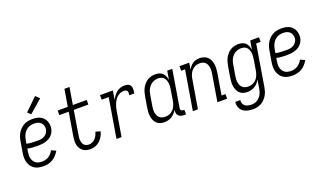

<svg xmlns="http://www.w3.org/2000/svg" viewBox="-89 -1366 3677 2174"><g transform="rotate(-20 1750.0 -279.5)"><path d="M216 8Q187 8 159 2.5Q131 -3 108 -17.5Q85 -32 69 -54.5Q53 -77 45.5 -103.5Q38 -130 38 -159.5Q38 -189 43 -218L65 -348Q69 -373 77 -397.5Q85 -422 99 -445Q113 -468 133 -486.5Q153 -505 176.5 -517Q200 -529 226 -533.5Q252 -538 277 -538Q301 -538 324.5 -534Q348 -530 368.5 -520Q389 -510 405 -493.5Q421 -477 430 -456Q439 -435 442 -411.5Q445 -388 441 -364Q438 -343 427.5 -322.5Q417 -302 401 -285.5Q385 -269 364.5 -258.5Q344 -248 322.5 -242Q301 -236 279.5 -234Q258 -232 237 -232Q204 -232 171.5 -233.5Q139 -235 109 -243L103 -209Q100 -189 99 -168.5Q98 -148 102.5 -129.5Q107 -111 117 -94.5Q127 -78 142 -67Q157 -56 176.5 -51.5Q196 -47 216 -47Q236 -47 257 -52Q278 -57 296.5 -68.5Q315 -80 329.5 -97Q344 -114 355 -133L409 -108Q394 -82 373.5 -59Q353 -36 327 -20.5Q301 -5 272.5 1.5Q244 8 216 8ZM252 -287Q273 -287 293.5 -290.5Q314 -294 333 -305Q352 -316 365 -334Q378 -352 382 -373Q384 -388 382 -403Q380 -418 374 -431.5Q368 -445 358 -455Q348 -465 335 -471.5Q322 -478 307 -480.5Q292 -483 276 -483Q258 -483 239 -479Q220 -475 203 -465.5Q186 -456 172 -441.5Q158 -427 148.5 -410Q139 -393 133.5 -375Q128 -357 125 -339L118 -298Q150 -290 184 -288.5Q218 -287 252 -287ZM283 -592 246 -628 395 -772 440 -728Z M782 8Q758 8 734 2.5Q710 -3 691.5 -17Q673 -31 661 -51Q649 -71 644 -94Q639 -117 640 -142Q641 -167 645 -192L692 -475H579V-530H701L735 -735H796L762 -530H929V-475H753L705 -183Q702 -167 701 -151.5Q700 -136 702.5 -120.5Q705 -105 710.5 -91Q716 -77 726.5 -67Q737 -57 752 -52Q767 -47 782 -47Q803 -47 823.5 -56.5Q844 -66 859 -82.5Q874 -99 883.5 -118.5Q893 -138 898 -159L956 -143Q948 -113 933 -85.5Q918 -58 894.5 -36Q871 -14 841.5 -3Q812 8 782 8Z M1095 0 1174 -475H1089V-530H1244L1226 -420Q1237 -444 1252.5 -465.5Q1268 -487 1288 -504Q1308 -521 1332.5 -529.5Q1357 -538 1382 -538Q1398 -538 1413 -536Q1428 -534 1440 -526Q1452 -518 1458 -504.5Q1464 -491 1465.5 -476.5Q1467 -462 1465.5 -446.5Q1464 -431 1461 -415H1400Q1402 -428 1403 -440.5Q1404 -453 1399 -463.5Q1394 -474 1382.5 -478.5Q1371 -483 1359 -483Q1338 -483 1317 -475.5Q1296 -468 1279 -453.5Q1262 -439 1249.5 -420Q1237 -401 1228.5 -381Q1220 -361 1214.5 -340Q1209 -319 1206 -299L1156 0Z M1670 8Q1644 8 1619.5 0Q1595 -8 1578 -25.5Q1561 -43 1551.5 -66Q1542 -89 1538.5 -114Q1535 -139 1537 -165.5Q1539 -192 1543 -218L1565 -348Q1569 -371 1576 -394.5Q1583 -418 1595 -440Q1607 -462 1624.5 -481.5Q1642 -501 1664 -514Q1686 -527 1710 -532.5Q1734 -538 1758 -538Q1782 -538 1805 -531Q1828 -524 1844 -508Q1860 -492 1869 -470.5Q1878 -449 1882 -426L1899 -530H1960L1886 -84Q1885 -76 1886 -69Q1887 -62 1891.5 -57Q1896 -52 1902.5 -49.5Q1909 -47 1917 -47H1930V8H1907Q1888 8 1870 3Q1852 -2 1840 -15Q1828 -28 1825 -46.5Q1822 -65 1825 -84V-86Q1814 -65 1797 -46.5Q1780 -28 1759.5 -15.5Q1739 -3 1716 2.5Q1693 8 1670 8ZM1701 -47Q1718 -47 1736 -51Q1754 -55 1769.5 -64.5Q1785 -74 1798 -87.5Q1811 -101 1819.5 -117Q1828 -133 1833.5 -150.5Q1839 -168 1842 -185L1863 -315Q1866 -334 1867.5 -353.5Q1869 -373 1866.5 -391.5Q1864 -410 1857.5 -427.5Q1851 -445 1839 -458Q1827 -471 1809 -477Q1791 -483 1772 -483Q1754 -483 1735.5 -478.5Q1717 -474 1700.5 -464.5Q1684 -455 1670.5 -440.5Q1657 -426 1647.5 -409Q1638 -392 1633 -374.5Q1628 -357 1625 -339L1603 -209Q1600 -189 1599 -170Q1598 -151 1601 -133Q1604 -115 1612 -98Q1620 -81 1633 -69.5Q1646 -58 1664 -52.5Q1682 -47 1701 -47Z M2015 0 2094 -475H2047V-530H2164L2151 -449Q2161 -468 2175.5 -485.5Q2190 -503 2208.5 -515.5Q2227 -528 2248.5 -533Q2270 -538 2291 -538Q2317 -538 2341.5 -530Q2366 -522 2384 -505.5Q2402 -489 2412.5 -466Q2423 -443 2427 -417.5Q2431 -392 2429.5 -365.5Q2428 -339 2424 -312L2381 -55H2428V0H2311L2364 -321Q2367 -340 2368.5 -359Q2370 -378 2367.5 -396Q2365 -414 2358 -430.5Q2351 -447 2339 -459.5Q2327 -472 2309.5 -477.5Q2292 -483 2273 -483Q2256 -483 2238.5 -479Q2221 -475 2205 -465.5Q2189 -456 2176.5 -442Q2164 -428 2155.5 -412Q2147 -396 2141.5 -379.5Q2136 -363 2134 -345L2076 0Z M2665 213Q2643 213 2621.5 210Q2600 207 2580 199.5Q2560 192 2544 179.5Q2528 167 2517.5 149Q2507 131 2503 109.5Q2499 88 2502 66H2563Q2561 80 2563.5 93.5Q2566 107 2572.5 118Q2579 129 2589.5 137Q2600 145 2612 149.5Q2624 154 2637.5 156Q2651 158 2665 158Q2683 158 2701 153.5Q2719 149 2735.5 139Q2752 129 2765 114.5Q2778 100 2787 83.5Q2796 67 2801 49Q2806 31 2809 14L2825 -86Q2814 -65 2797 -46.5Q2780 -28 2759.5 -15.5Q2739 -3 2716 2.5Q2693 8 2670 8Q2644 8 2619.5 0Q2595 -8 2578 -25.5Q2561 -43 2551.5 -66Q2542 -89 2538.5 -114Q2535 -139 2537 -165.5Q2539 -192 2543 -218L2565 -348Q2569 -371 2576 -394.5Q2583 -418 2595 -440Q2607 -462 2624.5 -481.5Q2642 -501 2664 -514Q2686 -527 2710 -532.5Q2734 -538 2758 -538Q2782 -538 2805 -531Q2828 -524 2844 -508Q2860 -492 2869 -470.5Q2878 -449 2882 -426L2899 -530H3005V-475H2951L2869 23Q2865 47 2857.5 71Q2850 95 2836.5 117.5Q2823 140 2804 159Q2785 178 2762 190.5Q2739 203 2714.5 208Q2690 213 2665 213ZM2701 -47Q2718 -47 2736 -51Q2754 -55 2769.5 -64.5Q2785 -74 2798 -87.5Q2811 -101 2819.5 -117Q2828 -133 2833.5 -150.5Q2839 -168 2842 -185L2863 -315Q2866 -334 2867.5 -353.5Q2869 -373 2866.5 -391.5Q2864 -410 2857.5 -427.5Q2851 -445 2839 -458Q2827 -471 2809 -477Q2791 -483 2772 -483Q2754 -483 2735.5 -478.5Q2717 -474 2700.5 -464.5Q2684 -455 2670.5 -440.5Q2657 -426 2647.5 -409Q2638 -392 2633 -374.5Q2628 -357 2625 -339L2603 -209Q2600 -189 2599 -170Q2598 -151 2601 -133Q2604 -115 2612 -98Q2620 -81 2633 -69.5Q2646 -58 2664 -52.5Q2682 -47 2701 -47Z M3216 8Q3187 8 3159 2.5Q3131 -3 3108 -17.5Q3085 -32 3069 -54.5Q3053 -77 3045.5 -103.5Q3038 -130 3038 -159.5Q3038 -189 3043 -218L3065 -348Q3069 -373 3077 -397.5Q3085 -422 3099 -445Q3113 -468 3133 -486.5Q3153 -505 3176.5 -517Q3200 -529 3226 -533.5Q3252 -538 3277 -538Q3301 -538 3324.5 -534Q3348 -530 3368.5 -520Q3389 -510 3405 -493.5Q3421 -477 3430 -456Q3439 -435 3442 -411.5Q3445 -388 3441 -364Q3438 -343 3427.5 -322.5Q3417 -302 3401 -285.5Q3385 -269 3364.5 -258.5Q3344 -248 3322.5 -242Q3301 -236 3279.5 -234Q3258 -232 3237 -232Q3204 -232 3171.5 -233.5Q3139 -235 3109 -243L3103 -209Q3100 -189 3099 -168.5Q3098 -148 3102.5 -129.5Q3107 -111 3117 -94.5Q3127 -78 3142 -67Q3157 -56 3176.5 -51.5Q3196 -47 3216 -47Q3236 -47 3257 -52Q3278 -57 3296.5 -68.5Q3315 -80 3329.5 -97Q3344 -114 3355 -133L3409 -108Q3394 -82 3373.5 -59Q3353 -36 3327 -20.5Q3301 -5 3272.5 1.5Q3244 8 3216 8ZM3252 -287Q3273 -287 3293.5 -290.5Q3314 -294 3333 -305Q3352 -316 3365 -334Q3378 -352 3382 -373Q3384 -388 3382 -403Q3380 -418 3374 -431.5Q3368 -445 3358 -455Q3348 -465 3335 -471.5Q3322 -478 3307 -480.5Q3292 -483 3276 -483Q3258 -483 3239 -479Q3220 -475 3203 -465.5Q3186 -456 3172 -441.5Q3158 -427 3148.5 -410Q3139 -393 3133.5 -375Q3128 -357 3125 -339L3118 -298Q3150 -290 3184 -288.5Q3218 -287 3252 -287Z"/></g></svg>

Font: Iosevka Slab Light
Style: Italic
Weight: 300
Italic angle: -9°
Monospace: yes
Designer: Belleve Invis
Foundry: Belleve Invis
Version: Version 11.1.1; ttfautohint (v1.8.3)